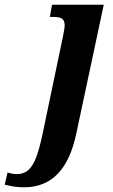

<svg xmlns="http://www.w3.org/2000/svg" viewBox="-151 -556 481 816"><path d="M-131 229 -119 177Q-98 184 -79 184Q-51 184 -31.5 167.5Q-12 151 2.5 113.5Q17 76 31 8L116 -398Q124 -438 124 -446Q124 -468 113.5 -476Q103 -484 77 -484H61L70 -536H290L174 8Q127 240 -48 240Q-70 240 -87.5 237.5Q-105 235 -131 229Z"/></svg>

Font: Noto Serif Narrow
Style: Bold Italic
Weight: 700
Width: 4
Italic angle: -12°
Designer: Monotype Design Team
Foundry: Monotype Imaging Inc.
Version: Version 1.001